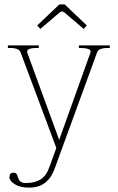

<svg xmlns="http://www.w3.org/2000/svg" viewBox="-20 -677 537 876"><path d="M164 -545 150 -561 251 -657H275L376 -561L362 -545L274 -620Q267 -625 263 -625Q259 -625 252 -620ZM481 -470V-458H470Q430 -458 423 -438L231 88Q216 132 187.5 155.5Q159 179 111 179Q72 179 47.5 163.5Q23 148 23 132Q23 111 41 111Q50 111 54 115Q58 119 59.5 125Q61 131 62 133Q66 145 73.5 151.5Q81 158 99 158Q139 158 165.5 141.5Q192 125 207 81L237 -2L74 -438Q67 -458 27 -458H16V-470H157V-458H146Q97 -458 105 -435L250 -39L392 -435Q397 -449 383 -453.5Q369 -458 351 -458H340V-470Z"/></svg>

Font: Taviraj Thin
Style: Regular
Weight: 100
Designer: Katatrad Team
Foundry: CadsonDemak
Version: Version 1.030